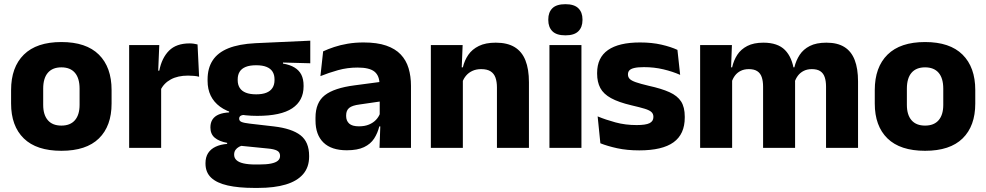

<svg xmlns="http://www.w3.org/2000/svg" viewBox="-20 -707 4716 918"><path d="M273.5 14Q154.5 14 93.8 -45.2Q33 -104.5 33 -212V-276.5Q33 -385.5 94 -445.8Q155 -506 273.5 -506Q392 -506 452.8 -445.8Q513.5 -385.5 513.5 -276.5V-212Q513.5 -104.5 453 -45.2Q392.5 14 273.5 14ZM273.5 -106.5Q316 -106.5 338.2 -132.2Q360.5 -158 360.5 -205.5V-283Q360.5 -333 338.2 -359Q316 -385 273.5 -385Q231 -385 208.8 -359Q186.5 -333 186.5 -283V-205.5Q186.5 -158 208.8 -132.2Q231 -106.5 273.5 -106.5Z M747.5 -276 705.5 -369H741.5Q753.5 -430 788.2 -464.8Q823 -499.5 886.5 -499.5Q897.5 -499.5 906.8 -498Q916 -496.5 924.5 -494.5L932 -340Q921.5 -343 907.5 -344.2Q893.5 -345.5 879 -345.5Q830 -345.5 796.5 -327.2Q763 -309 747.5 -276ZM597.5 0V-491.5H741.5L735 -334.5L750.5 -332.5V0Z M1210 -153Q1091.5 -153 1032 -197Q972.5 -241 972.5 -320.5V-327Q972.5 -381 996.8 -418.2Q1021 -455.5 1071.5 -476Q1122 -496.5 1201 -500.5L1463.5 -512.5V-404.5L1333 -408V-403Q1366.5 -397.5 1388.2 -384.2Q1410 -371 1420.8 -349.8Q1431.5 -328.5 1431.5 -297.5V-294Q1431.5 -225.5 1377.2 -189.2Q1323 -153 1210 -153ZM1202.5 79.5H1217.5Q1253.5 79.5 1275.8 75Q1298 70.5 1308.5 61.5Q1319 52.5 1319 39V38Q1319 20.5 1304.2 13Q1289.5 5.5 1260 3L1115 -11.5L1148.5 -13.5Q1133.5 -11 1122.8 -5Q1112 1 1105.8 10Q1099.5 19 1099.5 32V33Q1099.5 48 1110.5 58.5Q1121.5 69 1144.2 74.2Q1167 79.5 1202.5 79.5ZM1195 191.5Q1121 191.5 1068.8 179.8Q1016.5 168 989.5 142.5Q962.5 117 962.5 75V73Q962.5 44.5 975 25Q987.5 5.5 1011 -5.5Q1034.5 -16.5 1066 -19V-24Q1027.5 -31 1006.8 -48.5Q986 -66 986 -97.5V-98Q986 -120.5 996.2 -136Q1006.5 -151.5 1026.5 -159.8Q1046.5 -168 1075.5 -169.5V-186L1188.5 -157.5L1155.5 -158Q1138 -158 1130.8 -153.5Q1123.5 -149 1123.5 -140V-139.5Q1123.5 -128.5 1135.2 -123.8Q1147 -119 1173.5 -116L1290 -102.5Q1375 -92.5 1416.5 -60.5Q1458 -28.5 1458 38.5V41.5Q1458 92.5 1429.2 125.8Q1400.5 159 1346.2 175.2Q1292 191.5 1214 191.5ZM1205 -256Q1234.5 -256 1253.8 -263.8Q1273 -271.5 1282.8 -286.8Q1292.5 -302 1292.5 -323.5V-328Q1292.5 -349.5 1283 -364.5Q1273.5 -379.5 1254.2 -387.2Q1235 -395 1205 -395H1204.5Q1174 -395 1154.5 -387Q1135 -379 1125.8 -364Q1116.5 -349 1116.5 -327.5V-323.5Q1116.5 -302 1126.2 -286.8Q1136 -271.5 1155.5 -263.8Q1175 -256 1205 -256Z M1794.5 0 1799 -123 1795.5 -130.5V-284L1794.5 -304Q1794.5 -345 1770.5 -364.5Q1746.5 -384 1690 -384Q1640.5 -384 1596 -371.5Q1551.5 -359 1512 -343L1525 -461.5Q1548.5 -472.5 1577.8 -482.2Q1607 -492 1642.5 -498Q1678 -504 1718.5 -504Q1783 -504 1826.5 -489Q1870 -474 1896 -446.5Q1922 -419 1933.5 -380.8Q1945 -342.5 1945 -296.5V0ZM1638 11.5Q1564.5 11.5 1526.5 -25.5Q1488.5 -62.5 1488.5 -131V-144.5Q1488.5 -217 1533.2 -251.8Q1578 -286.5 1675.5 -299L1807.5 -316.5L1816.5 -224.5L1699.5 -207.5Q1664 -203 1649.5 -191Q1635 -179 1635 -155.5V-152Q1635 -129.5 1649.5 -116.2Q1664 -103 1696 -103Q1724 -103 1744.2 -111.5Q1764.5 -120 1777.5 -133.8Q1790.5 -147.5 1797 -164.5L1818.5 -102.5H1793.5Q1785.5 -70.5 1768.8 -44.5Q1752 -18.5 1720.5 -3.5Q1689 11.5 1638 11.5Z M2356 0V-289Q2356 -316 2349 -335.8Q2342 -355.5 2325.5 -366Q2309 -376.5 2280.5 -376.5Q2257 -376.5 2239 -368.2Q2221 -360 2208.8 -345.8Q2196.5 -331.5 2190.5 -313.5L2167 -385H2193Q2201 -418.5 2219.2 -445Q2237.5 -471.5 2269.5 -487.2Q2301.5 -503 2350.5 -503Q2405.5 -503 2440.5 -481.8Q2475.5 -460.5 2492.2 -418.5Q2509 -376.5 2509 -313.5V0ZM2040 0V-491.5H2192L2187 -368.5L2193 -354V0Z M2607 0V-491.5H2760V0ZM2683.5 -538Q2640.5 -538 2621 -557.8Q2601.5 -577.5 2601.5 -611V-614.5Q2601.5 -648 2621 -667.5Q2640.5 -687 2683.5 -687Q2725.5 -687 2745.2 -667.5Q2765 -648 2765 -614.5V-611Q2765 -577 2745.2 -557.5Q2725.5 -538 2683.5 -538Z M3036.5 12Q2978 12 2931 1.8Q2884 -8.5 2850.5 -22L2837.5 -150.5Q2876 -134.5 2922.8 -121.8Q2969.5 -109 3024 -109Q3067.5 -109 3085.8 -118.2Q3104 -127.5 3104 -147V-149Q3104 -162.5 3094.8 -171.2Q3085.5 -180 3062.8 -187Q3040 -194 2999 -203.5Q2937.5 -218 2901.5 -237.8Q2865.5 -257.5 2850.2 -286.2Q2835 -315 2835 -354.5V-358.5Q2835 -431.5 2887 -467.8Q2939 -504 3040 -504Q3097 -504 3142.5 -493.5Q3188 -483 3219 -468.5L3232 -349Q3196 -365 3151.8 -375.5Q3107.5 -386 3059 -386Q3029.5 -386 3012.8 -382Q2996 -378 2989.2 -370.5Q2982.5 -363 2982.5 -352V-350.5Q2982.5 -338.5 2990.5 -330Q2998.5 -321.5 3019.8 -314Q3041 -306.5 3081 -297Q3143 -283.5 3181 -266.2Q3219 -249 3236.5 -221.8Q3254 -194.5 3254 -149.5V-145Q3254 -65.5 3200.5 -26.8Q3147 12 3036.5 12Z M3929.5 0V-293Q3929.5 -319 3923.2 -337.8Q3917 -356.5 3902.2 -366.5Q3887.5 -376.5 3861.5 -376.5Q3839.5 -376.5 3823 -368.2Q3806.5 -360 3795.5 -345.8Q3784.5 -331.5 3779 -313.5L3764.5 -385H3778Q3786 -418 3803.5 -444.8Q3821 -471.5 3852 -487.2Q3883 -503 3931.5 -503Q3984 -503 4017.2 -482.2Q4050.5 -461.5 4066.5 -420.2Q4082.5 -379 4082.5 -317.5V0ZM3327.5 0V-491.5H3479.5L3474.5 -359L3480.5 -354V0ZM3628.5 0V-293Q3628.5 -319 3622.2 -337.8Q3616 -356.5 3601 -366.5Q3586 -376.5 3560.5 -376.5Q3538 -376.5 3521.5 -368.2Q3505 -360 3494.2 -345.8Q3483.5 -331.5 3478 -313.5L3454.5 -385H3480.5Q3488 -418.5 3505.2 -445Q3522.5 -471.5 3553 -487.2Q3583.5 -503 3630 -503Q3698.5 -503 3733.2 -467.8Q3768 -432.5 3777 -365.5Q3778.5 -355.5 3780 -341Q3781.5 -326.5 3781.5 -315V0Z M4403 14Q4284 14 4223.2 -45.2Q4162.5 -104.5 4162.5 -212V-276.5Q4162.5 -385.5 4223.5 -445.8Q4284.5 -506 4403 -506Q4521.5 -506 4582.2 -445.8Q4643 -385.5 4643 -276.5V-212Q4643 -104.5 4582.5 -45.2Q4522 14 4403 14ZM4403 -106.5Q4445.5 -106.5 4467.8 -132.2Q4490 -158 4490 -205.5V-283Q4490 -333 4467.8 -359Q4445.5 -385 4403 -385Q4360.5 -385 4338.2 -359Q4316 -333 4316 -283V-205.5Q4316 -158 4338.2 -132.2Q4360.5 -106.5 4403 -106.5Z"/></svg>

Font: Anek Tamil Medium
Style: Bold
Weight: 700
Version: Version 1.003